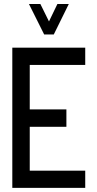

<svg xmlns="http://www.w3.org/2000/svg" viewBox="-20 -916 474 936"><path d="M121.1 -896.5H176.8L218.8 -811.5L259.8 -896.5H315.4L242.2 -748H195.3ZM40 0V-683.6H395.5V-599.6H125V-382.8H303.7V-297.9H125V-84H395.5V0Z"/></svg>

Font: Post No Bills Jaffna SemiBold
Style: Regular
Weight: 600
Designer: Kosala Senevirathne, Siva Puranthara, Lasantha Premarathna, Tharique Azeez
Foundry: Mooniak
Version: Version 1.220 ; ttfautohint (v1.6)